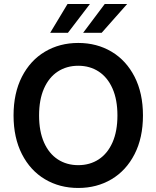

<svg xmlns="http://www.w3.org/2000/svg" viewBox="-20 -932 784 962"><path d="M372.1 9.8Q278.8 9.8 205.3 -33.9Q131.8 -77.6 89.8 -159.9Q47.9 -242.2 47.9 -353.5Q47.9 -465.3 89.8 -547.4Q131.8 -629.4 205.3 -673.1Q278.8 -716.8 372.1 -716.8Q465.3 -716.8 538.8 -673.1Q612.3 -629.4 654.3 -547.4Q696.3 -465.3 696.3 -353.5Q696.3 -241.7 654.3 -159.7Q612.3 -77.6 538.8 -33.9Q465.3 9.8 372.1 9.8ZM372.1 -602.5Q314 -602.5 269.5 -573.5Q225.1 -544.4 200.4 -488.5Q175.8 -432.6 175.8 -353.5Q175.8 -274.4 200.4 -218.5Q225.1 -162.6 269.5 -133.5Q314 -104.5 372.1 -104.5Q430.2 -104.5 474.6 -133.5Q519 -162.6 543.7 -218.5Q568.4 -274.4 568.4 -353.5Q568.4 -432.6 543.7 -488.5Q519 -544.4 474.6 -573.5Q430.2 -602.5 372.1 -602.5ZM504.9 -912.1H617.2L489.3 -767.6H396.5ZM318.4 -912.1H430.7L320.3 -767.6H231.4Z"/></svg>

Font: Pretendard JP SemiBold
Style: Regular
Weight: 600
Designer: Base glyphs from Inter by Rasmus Andersson; Hangeul glyphs from Noto Sans CJK(Source Han Sans) by Jang Soo-young and Kan
Foundry: Kil Hyung-jin
Version: Version 1.309